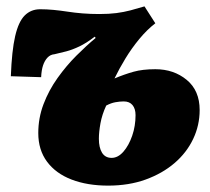

<svg xmlns="http://www.w3.org/2000/svg" viewBox="-20 -566 659 602"><path d="M339 -320Q370 -333 398.5 -341Q427 -349 467 -349Q525 -349 565.5 -315.5Q606 -282 606 -221Q606 -173 585.5 -130Q565 -87 527 -54.5Q489 -22 436.5 -3Q384 16 319 16Q254 16 204.5 -3Q155 -22 127.5 -59Q100 -96 100 -149Q100 -196 116.5 -239.5Q133 -283 160.5 -321.5Q188 -360 219.5 -391.5Q251 -423 280 -447L277 -451Q251 -431 229 -420.5Q207 -410 188 -405Q169 -400 151 -396Q138 -395 129 -385.5Q120 -376 115 -361Q110 -346 109 -324L14 -327Q17 -407 27.5 -452.5Q38 -498 57.5 -517.5Q77 -537 106 -537Q126 -537 147.5 -535Q169 -533 191.5 -529.5Q214 -526 239 -524Q264 -522 291 -522Q322 -522 345 -525Q368 -528 389 -533.5Q410 -539 433 -546L467 -493Q441 -473 417 -444Q393 -415 373.5 -383Q354 -351 339 -320ZM313 -235Q300 -207 295 -179.5Q290 -152 290 -131Q290 -103 300 -87Q310 -71 330 -71Q350 -71 367 -90.5Q384 -110 394.5 -140.5Q405 -171 405 -205Q405 -225 395.5 -236.5Q386 -248 368 -248Q356 -248 342 -245.5Q328 -243 313 -235Z"/></svg>

Font: Literata 18pt Black
Style: Italic
Weight: 900
Italic angle: -2°
Designer: Latin by Veronika Burian and Jose Scaglione. Greek by Irene Vlachou. Cyrillic by Vera Evstafieva
Foundry: TypeTogether
Version: Version 3.103;gftools[0.9.29]